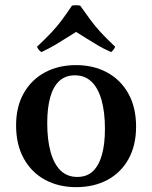

<svg xmlns="http://www.w3.org/2000/svg" viewBox="-20 -718 596 752"><path d="M273 -423Q237 -423 213 -401.5Q189 -380 177 -338Q165 -296 165 -236Q165 -171 178 -123.5Q191 -76 217 -50.5Q243 -25 283 -25L278 15Q210 15 157 -13.5Q104 -42 73.5 -96.5Q43 -151 43 -227Q43 -300 73 -353Q103 -406 156 -434.5Q209 -463 278 -463ZM283 -25Q320 -25 343.5 -47Q367 -69 379 -111Q391 -153 391 -213Q391 -278 378 -325Q365 -372 339 -397.5Q313 -423 273 -423L278 -463Q346 -463 399 -434.5Q452 -406 482.5 -352Q513 -298 513 -222Q513 -149 483.5 -95.5Q454 -42 401 -13.5Q348 15 278 15ZM415 -514Q384 -528 362 -541Q340 -554 320.5 -566.5Q301 -579 278 -593Q255 -579 235.5 -566.5Q216 -554 194 -541Q172 -528 142 -514Q130 -522 125 -535Q160 -568 182.5 -592Q205 -616 223 -640.5Q241 -665 262 -696Q278 -699 294 -696Q316 -665 334 -640.5Q352 -616 374 -592Q396 -568 431 -535Q426 -522 415 -514Z"/></svg>

Font: Poltawski Nowy Medium
Style: Regular
Weight: 500
Version: Version 1.001;gftools[0.9.25]